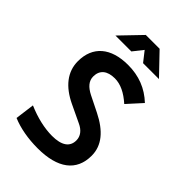

<svg xmlns="http://www.w3.org/2000/svg" viewBox="-263 -1000 1113 1113"><g transform="rotate(45 293.0 -444.0)"><path d="M269 9.8C433.6 9.8 521 -57.1 521 -181.2C521 -265.6 466.3 -329.1 366.7 -378.9L269.5 -427.2C226.1 -449.2 202.1 -476.1 202.1 -512.7C202.1 -565.4 237.3 -593.8 298.8 -593.8C345.7 -593.8 392.6 -571.3 442.4 -526.9L522.9 -615.7C460.9 -674.3 386.7 -703.1 298.3 -703.1C157.2 -703.1 76.7 -633.8 76.7 -512.7C76.7 -425.3 131.3 -358.4 228 -312.5L335.9 -261.2C374 -243.7 395.5 -216.3 395.5 -181.6C395.5 -127.9 355 -100.1 276.9 -100.1C215.3 -100.1 145 -116.2 73.7 -147L58.1 -28.3C116.7 -3.4 190.4 9.8 269 9.8ZM125.5 -771.5H255.9L304.2 -832.5L352.1 -771.5H482.4L360.8 -898.4H247.6Z"/></g></svg>

Font: Cascadia Code NF SemiBold
Style: Regular
Weight: 600
Monospace: yes
Designer: Aaron Bell
Foundry: Saja Typeworks
Version: Version 2404.023